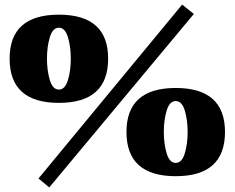

<svg xmlns="http://www.w3.org/2000/svg" viewBox="-20 -758 1024 838"><path d="M148 21 775 -738 826 -697 195 60ZM22 -502Q22 -694 237 -694Q452 -694 452 -502Q452 -309 237 -309Q22 -309 22 -502ZM289 -502Q289 -554 276.5 -595.5Q264 -637 237 -637Q210 -637 197.5 -595.5Q185 -554 185 -502Q185 -450 197.5 -408.5Q210 -367 237 -367Q264 -367 276.5 -408.5Q289 -450 289 -502ZM532 -182Q532 -374 747 -374Q962 -374 962 -182Q962 11 747 11Q532 11 532 -182ZM799 -182Q799 -234 786.5 -275.5Q774 -317 747 -317Q720 -317 707.5 -275.5Q695 -234 695 -182Q695 -130 707.5 -88.5Q720 -47 747 -47Q774 -47 786.5 -88.5Q799 -130 799 -182Z"/></svg>

Font: Trirong Black
Style: Regular
Weight: 900
Designer: Katatrad Team
Foundry: CadsonDemak
Version: Version 1.001